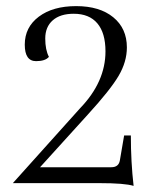

<svg xmlns="http://www.w3.org/2000/svg" viewBox="-20 -599 521 628"><path d="M408 -156Q408 -69 417 9Q388 0 305 0H22L242 -245Q325 -331 325 -431Q325 -491 298.5 -522.5Q272 -554 221 -554Q177 -554 152.5 -532.5Q128 -511 128 -473Q128 -436 140 -413Q128 -399 98 -399Q61 -399 61 -453Q61 -510 107 -544.5Q153 -579 229 -579Q306 -579 350.5 -542.5Q395 -506 395 -444Q395 -397 368 -351Q341 -305 267 -224L111 -52H344Q368 -52 372 -74L386 -156Z"/></svg>

Font: Arapey Thin
Style: Regular
Weight: 100
Designer: Eduardo Rodriguez Tunni
Foundry: Eduardo Rodriguez Tunni
Version: Version 4.000;hotconv 1.0.109;makeotfexe 2.5.65596